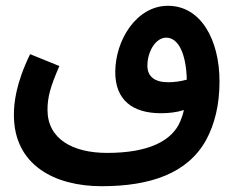

<svg xmlns="http://www.w3.org/2000/svg" viewBox="-20 -455 817 663"><path d="M331 188C499 188 628 144 692 28C721 -26 738 -92 738 -174C738 -317 674 -435 560 -435C451 -435 378 -316 378 -206C378 -111 436 -64 536 -64C562 -64 590 -67 615 -75C612 -61 608 -49 603 -37C575 31 494 73 350 73C231 73 144 25 144 -76C144 -121 155 -158 185 -227L84 -268C34 -165 28 -98 28 -58C28 116 170 188 331 188ZM489 -228C489 -278 518 -325 554 -325C597 -325 623 -267 625 -180C604 -174 581 -171 561 -171C515 -171 489 -190 489 -228Z"/></svg>

Font: Noto Sans Arabic SemCond SemBd
Style: Regular
Weight: 600
Width: 4
Designer: Monotype Design Team, Nadine Chahine, Nizar Qandah and Khaled Hosny
Foundry: Monotype Imaging Inc.
Version: Version 2.012